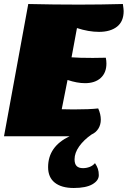

<svg xmlns="http://www.w3.org/2000/svg" viewBox="-25 -680 637 958"><path d="M359 -540 332 -394Q370 -391 438 -391Q483 -391 503 -392Q506 -377 506 -363Q506 -317 477.5 -291Q449 -265 399 -265Q360 -265 312 -281L283 -135L342 -134Q422 -134 465 -139Q478 -110 478 -83Q478 -58 466 -38.5Q454 -19 432 -9Q393 18 370 50.5Q347 83 347 115Q347 138 357.5 148.5Q368 159 389 159Q406 159 422 153Q438 147 449 134Q459 149 463.5 162.5Q468 176 468 194Q468 221 436 239.5Q404 258 343 258Q282 258 248.5 231.5Q215 205 215 154Q215 51 322 0H-5L116 -660Q244 -657 369 -657Q478 -657 588 -660Q592 -634 592 -625Q592 -573 559 -547Q526 -521 469 -521Q417 -521 359 -540Z"/></svg>

Font: Sansita Black Italic
Style: Regular
Weight: 900
Italic angle: -11°
Designer: Pablo Cosgaya
Foundry: Omnibus-Type
Version: Version 1.006